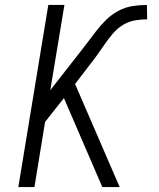

<svg xmlns="http://www.w3.org/2000/svg" viewBox="-20 -755 640 775"><path d="M393 0 238 -359 162 -263 119 0H54L175 -735H240L183 -391L291 -529Q310 -553 329 -578Q348 -603 367 -628Q386 -653 408.5 -675Q431 -697 458.5 -711.5Q486 -726 515 -730.5Q544 -735 573 -735L574 -677Q549 -677 524 -672.5Q499 -668 476.5 -654.5Q454 -641 436.5 -620.5Q419 -600 404 -578.5Q389 -557 374 -535.5Q359 -514 342 -493L283 -416L463 0Z"/></svg>

Font: Iosevka Aile Light
Style: Italic
Weight: 300
Italic angle: -9°
Designer: Belleve Invis
Foundry: Belleve Invis
Version: Version 31.1.0; ttfautohint (v1.8.4)